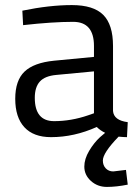

<svg xmlns="http://www.w3.org/2000/svg" viewBox="-20 -530 541 756"><path d="M476 139 483 197Q438 206 401 206Q364 206 338 182.5Q312 159 312 126Q312 96 331 64Q350 32 374 10L394 -7Q375 -16 361 -30Q272 10 181 10Q112 10 76 -29Q40 -68 40 -141Q40 -213 76.5 -248Q113 -283 193 -291L350 -306V-349Q350 -444 268 -444Q187 -444 71 -431L68 -488Q175 -510 263 -510Q348 -510 386.5 -471.5Q425 -433 425 -349V-93Q428 -56 483 -49L480 10Q467 10 447 8Q385 72 385 102Q385 121 396.5 133Q408 145 426 145ZM350 -249 202 -235Q157 -231 137 -209Q117 -187 117 -145Q117 -53 193 -53Q260 -53 327 -76L350 -84Z"/></svg>

Font: Cairo
Style: Regular
Weight: 400
Designer: Mohamed Gaber, the designers of Titillium
Foundry: Kief Type Foundry
Version: Version 2.009; ttfautohint (v1.5.33-1714) -l 8 -r 50 -G 200 